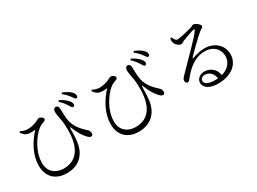

<svg xmlns="http://www.w3.org/2000/svg" viewBox="-45 -1542 3090 2312"><g transform="rotate(-30 1500.0 -386.0)"><path d="M858 -603C871 -602 881 -610 882 -627C883 -646 875 -665 852 -689C830 -713 799 -737 752 -761L737 -745C777 -711 797 -682 815 -655C833 -627 842 -604 858 -603ZM397 51C598 51 675 -90 690 -208C700 -281 700 -347 700 -385C700 -415 708 -416 718 -388C749 -307 786 -254 820 -217C837 -197 856 -186 872 -186C888 -186 896 -202 896 -220C895 -250 882 -265 866 -278C823 -318 746 -388 725 -494C716 -547 714 -610 714 -661C714 -689 700 -710 675 -710C655 -710 639 -692 639 -658C639 -630 649 -586 653 -560C665 -503 667 -454 667 -389C667 -179 592 -17 393 -17C289 -17 196 -78 196 -203C196 -376 314 -527 375 -578C407 -607 440 -617 465 -627C484 -635 489 -643 489 -654C489 -669 460 -695 434 -695C421 -695 414 -688 383 -674C346 -657 301 -645 251 -645C218 -645 187 -656 156 -672L145 -657C180 -610 208 -595 248 -592C277 -590 305 -592 327 -596C226 -485 146 -345 146 -198C146 -15 273 51 397 51ZM941 -675C957 -674 966 -683 966 -699C968 -718 958 -739 933 -762C909 -784 878 -802 829 -823L816 -807C858 -774 878 -751 898 -724C919 -700 927 -675 941 -675Z M1858 -603C1871 -602 1881 -610 1882 -627C1883 -646 1875 -665 1852 -689C1830 -713 1799 -737 1752 -761L1737 -745C1777 -711 1797 -682 1815 -655C1833 -627 1842 -604 1858 -603ZM1397 51C1598 51 1675 -90 1690 -208C1700 -281 1700 -347 1700 -385C1700 -415 1708 -416 1718 -388C1749 -307 1786 -254 1820 -217C1837 -197 1856 -186 1872 -186C1888 -186 1896 -202 1896 -220C1895 -250 1882 -265 1866 -278C1823 -318 1746 -388 1725 -494C1716 -547 1714 -610 1714 -661C1714 -689 1700 -710 1675 -710C1655 -710 1639 -692 1639 -658C1639 -630 1649 -586 1653 -560C1665 -503 1667 -454 1667 -389C1667 -179 1592 -17 1393 -17C1289 -17 1196 -78 1196 -203C1196 -376 1314 -527 1375 -578C1407 -607 1440 -617 1465 -627C1484 -635 1489 -643 1489 -654C1489 -669 1460 -695 1434 -695C1421 -695 1414 -688 1383 -674C1346 -657 1301 -645 1251 -645C1218 -645 1187 -656 1156 -672L1145 -657C1180 -610 1208 -595 1248 -592C1277 -590 1305 -592 1327 -596C1226 -485 1146 -345 1146 -198C1146 -15 1273 51 1397 51ZM1941 -675C1957 -674 1966 -683 1966 -699C1968 -718 1958 -739 1933 -762C1909 -784 1878 -802 1829 -823L1816 -807C1858 -774 1878 -751 1898 -724C1919 -700 1927 -675 1941 -675Z M2543 -30 2502 -28C2405 -28 2362 -59 2362 -94C2362 -126 2389 -147 2424 -147C2481 -147 2530 -107 2543 -30ZM2515 27C2704 27 2816 -76 2818 -201C2821 -340 2710 -425 2580 -425C2513 -425 2454 -407 2408 -390C2400 -386 2396 -394 2403 -400C2448 -450 2581 -579 2632 -621C2667 -652 2690 -653 2690 -672C2690 -699 2635 -741 2605 -741C2591 -741 2588 -731 2566 -724C2521 -711 2395 -679 2355 -679C2329 -679 2316 -709 2303 -738L2285 -735C2281 -716 2280 -695 2284 -679C2292 -650 2329 -607 2367 -607C2383 -607 2397 -622 2416 -630C2459 -647 2546 -678 2578 -685C2590 -687 2596 -683 2587 -668C2545 -601 2364 -429 2207 -265C2184 -242 2175 -228 2174 -210C2173 -185 2188 -170 2200 -170C2215 -169 2223 -175 2238 -194C2322 -302 2423 -392 2567 -392C2690 -392 2757 -304 2754 -216C2752 -138 2702 -68 2602 -41C2586 -138 2511 -184 2439 -184C2374 -184 2327 -143 2327 -90C2327 -18 2403 27 2515 27Z"/></g></svg>

Font: Source Han Serif CN
Style: Regular
Weight: 400
Designer: Ryoko NISHIZUKA 西塚涼子 (kana & ideographs); Frank Grießhammer (Latin, Greek & Cyrillic); Wenlong ZHANG 张文龙 (bopomofo); San
Foundry: Adobe
Version: Version 2.003;hotconv 1.1.1;makeotfexe 2.6.0